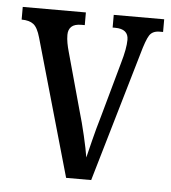

<svg xmlns="http://www.w3.org/2000/svg" viewBox="-44 -577 552 618"><g transform="rotate(5 232.0 -268.0)"><path d="M66 -442Q57 -474 43.5 -484.5Q30 -495 5 -495V-536H209V-495H198Q176 -495 166 -485.5Q156 -476 156 -459Q156 -446 158.5 -432.5Q161 -419 165 -405L216 -220Q227 -183 237 -140Q247 -97 251 -71Q256 -91 265 -127.5Q274 -164 287 -208L336 -384Q350 -432 350 -460Q350 -495 307 -495H299V-536H462V-495H451Q428 -495 418 -479.5Q408 -464 395 -417L273 0H192Z"/></g></svg>

Font: Noto Serif Bengali ExtraCondensed
Style: Regular
Weight: 400
Width: 2
Designer: Juan Bruce, Universal Thirst, Indian Type Foundry and the Monotype Design Team.
Foundry: Monotype Imaging Inc.
Version: Version 2.003; ttfautohint (v1.8.4.7-5d5b)